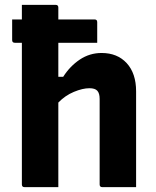

<svg xmlns="http://www.w3.org/2000/svg" viewBox="-20 -770 640 790"><path d="M81 0Q70 0 70 -11V-594H41Q30 -594 30 -605V-690H70V-750H209Q220 -750 220 -739V-690H369Q380 -690 380 -679V-594H220V-454H240Q268 -498 308.5 -525Q349 -552 398 -552Q463 -552 501.5 -510Q540 -468 540 -394V0H401Q390 0 390 -11V-363Q390 -386 380.5 -396.5Q371 -407 348 -407Q320 -407 284 -392Q248 -377 220 -348V0Z"/></svg>

Font: Recursive Mn Lnr St XBd
Style: Regular
Weight: 800
Monospace: yes
Version: Version 1.079;hotconv 1.0.112;makeotfexe 2.5.65598; ttfautoh